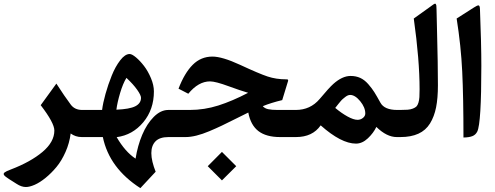

<svg xmlns="http://www.w3.org/2000/svg" viewBox="-34 -726 2624 1017"><path d="M340.3 -19Q334 31.7 313.2 78.6Q292.5 125.5 265.4 158.2Q238.3 190.9 207.8 215.8Q177.2 240.7 149.9 252.7Q122.6 264.6 103 264.6Q79.6 264.6 54.2 248L14.2 222.7Q-7.3 209 -12.5 201.4Q-17.6 193.8 -9.8 187.5Q-2 181.2 22.9 171.9Q127.9 131.8 190.9 78.9Q253.9 25.9 253.9 -34.7Q253.9 -74.7 181.6 -168.9L264.6 -283.2Q308.6 -214.8 340.8 -171.9Q361.8 -143.6 401.4 -143.6H414.6Q426.8 -143.6 426.8 -86.4V-60.5Q426.8 0 414.6 0H398.9Q366.2 0 340.3 -19Z M582.5 -145Q652.8 -147.9 682.9 -163.3Q712.9 -178.7 712.9 -208Q712.9 -221.7 692.4 -250.7Q671.9 -279.8 635.7 -313.5Q617.2 -283.7 602.3 -233.6Q587.4 -183.6 582.5 -145ZM781.2 -241.7Q781.2 -146 724.9 -78.4Q668.5 -10.7 584 0.5Q628.9 78.1 684.1 114.3Q694.8 46.4 719.2 -11.7Q743.7 -69.8 780.3 -106.7Q816.9 -143.6 857.4 -143.6H867.7Q879.9 -143.6 879.9 -96.2V-60.5Q879.9 0 867.7 0H858.4Q811.5 0 789.6 22.7Q767.6 45.4 767.6 85Q767.6 106.4 773.7 131.6Q779.8 156.7 790.5 183.6L709.5 270.5Q544.9 164.6 510.7 0H414.6Q387.7 0 387.7 -70.3V-86.4Q387.7 -143.6 414.6 -143.6H506.8Q511.2 -179.7 524.9 -228.8Q538.6 -277.8 557.9 -325.7Q577.1 -373.5 602.8 -406.7Q628.4 -439.9 652.8 -439.9Q665 -439.9 686.5 -421.9Q708 -403.8 729 -376.5Q750 -349.1 765.6 -312Q781.2 -274.9 781.2 -241.7Z M1141.6 78.6 1217.3 154.3 1141.6 229.5 1066.4 154.3ZM963.4 -229.5 911.6 -256.3Q943.4 -339.4 986.8 -382.8Q1030.3 -426.3 1091.3 -426.3Q1143.1 -426.3 1237.3 -382.8Q1337.9 -335.9 1383.3 -320.8Q1428.7 -305.7 1482.9 -305.7Q1489.3 -305.7 1491.2 -304Q1493.2 -302.2 1491.7 -296.4L1460.9 -195.8Q1400.4 -181.2 1357.9 -163.6Q1367.7 -151.9 1386.2 -147.7Q1404.8 -143.6 1436.5 -143.6H1524.9Q1537.1 -143.6 1537.1 -96.2V-60.5Q1537.1 0 1524.9 0H1449.7Q1376 0 1334.7 -31.7Q1293.5 -63.5 1281.2 -129.9Q1258.8 -119.1 1214.6 -96.9Q1170.4 -74.7 1141.4 -60.8Q1112.3 -46.9 1075.2 -31.2Q1038.1 -15.6 1006.6 -7.8Q975.1 0 949.2 0H862.8Q835.9 0 835.9 -70.3V-86.4Q835.9 -143.6 862.8 -143.6H970.7Q1048.3 -143.6 1122.6 -167.2Q1196.8 -190.9 1280.3 -234.4Q1235.8 -247.6 1177.7 -269Q1107.4 -294.9 1078.6 -294.9Q1017.1 -294.9 963.4 -229.5Z M1741.7 -154.3Q1774.9 -126.5 1806.9 -108.9Q1838.9 -91.3 1859.9 -91.3Q1876 -91.3 1888.4 -101.3Q1900.9 -111.3 1900.9 -125Q1900.9 -157.2 1873.8 -190.2Q1846.7 -223.1 1820.8 -223.1Q1814.9 -223.1 1808.3 -220.5Q1801.8 -217.8 1794.7 -212.2Q1787.6 -206.5 1782 -201.9Q1776.4 -197.3 1769.3 -188.7Q1762.2 -180.2 1758.8 -176Q1755.4 -171.9 1748.8 -163.3Q1742.2 -154.8 1741.7 -154.3ZM1520 -143.6H1532.7Q1609.9 -143.6 1659.2 -201.7Q1709 -261.2 1731.4 -281.2Q1778.8 -323.7 1823.2 -323.7Q1851.1 -323.7 1873.8 -313.5Q1896.5 -303.2 1916.3 -280.8Q1936 -258.3 1948.7 -238Q1961.4 -217.8 1981 -182.1Q2002 -143.6 2070.3 -143.6H2079.1Q2091.3 -143.6 2091.3 -86.4V-60.5Q2091.3 0 2079.1 0H2067.4Q2014.6 0 1959.5 -53.7Q1944.3 -21.5 1914.6 6.6Q1884.8 34.7 1851.6 34.7Q1773.4 34.7 1664.6 -62Q1621.6 0 1533.7 0H1520Q1493.2 0 1493.2 -70.3V-86.4Q1493.2 -143.6 1520 -143.6Z M2074.2 -143.6H2085Q2109.9 -143.6 2125.2 -144.8Q2140.6 -146 2153.1 -150.9Q2165.5 -155.8 2171.9 -162.1Q2178.2 -168.5 2182.4 -182.1Q2186.5 -195.8 2187.5 -211.4Q2188.5 -227.1 2188.5 -252.9Q2188.5 -408.2 2157.7 -627.9L2245.1 -690.4Q2247.1 -691.9 2252.4 -695.8Q2257.8 -699.7 2259.3 -700.7Q2260.7 -701.7 2264.4 -704.1Q2268.1 -706.5 2268.6 -706.1Q2269 -705.6 2271.5 -706.1Q2273.9 -706.5 2274.2 -704.6Q2274.4 -702.6 2275.9 -700.7Q2277.3 -698.7 2277.3 -694.6Q2277.3 -690.4 2277.8 -685.8Q2278.3 -681.2 2278.3 -674.3Q2279.3 -628.9 2281.2 -548.1Q2283.2 -467.3 2284.4 -400.9Q2285.6 -334.5 2285.6 -274.4Q2285.6 -206.1 2275.9 -157.2Q2266.1 -108.4 2243.7 -72Q2221.2 -35.6 2182.1 -17.8Q2143.1 0 2086.9 0H2074.2Q2047.4 0 2047.4 -70.3V-86.4Q2047.4 -143.6 2074.2 -143.6Z M2384.8 -627.9 2476.6 -686.5Q2495.1 -698.7 2501.5 -697.3Q2507.8 -695.8 2508.3 -677.7Q2515.6 -494.6 2515.6 -377.4Q2515.6 -73.2 2494.1 -29.3Q2485.4 -11.7 2468 -4.9Q2450.7 2 2420.9 2.4Q2420.9 -210.9 2414.3 -347.4Q2407.7 -483.9 2384.8 -627.9Z"/></svg>

Font: Sahel SemiBold WOL
Style: SemiBold-WOL
Weight: 600
Foundry: Saber Rastikerdar (saber.rastikerdar@gmail.com)
Version: Version 3.4.0